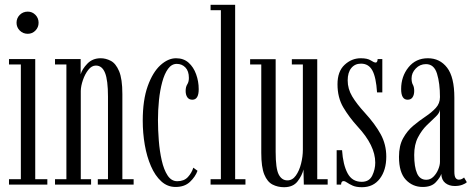

<svg xmlns="http://www.w3.org/2000/svg" viewBox="-20 -770 1973 801"><path d="M96 -629Q76 -629 62.5 -642.5Q49 -656 49 -675Q49 -694.5 62.5 -708Q76 -721.5 96 -721.5Q114.5 -721.5 127.8 -708Q141 -694.5 141 -675Q141 -656 127.8 -642.5Q114.5 -629 96 -629ZM17.5 0V-22.5H67V-501H17.5V-523.5H127V-22.5H177.5V0Z M209.5 0V-22.5H257V-501H209.5V-523.5H316.5V-460Q322.5 -481.5 344.2 -504.2Q366 -527 400 -527Q421.5 -527 442.2 -516.2Q463 -505.5 476.8 -473.2Q490.5 -441 490.5 -377.5V-22.5H537.5V0H388V-22.5H430.5V-367Q430.5 -435.5 418.2 -466Q406 -496.5 380 -496.5Q362.5 -496.5 348.5 -478.8Q334.5 -461 326 -436.2Q317.5 -411.5 317 -391V-22.5H360V0Z M712.5 10Q678.5 10 652.8 -13.5Q627 -37 609.8 -76.8Q592.5 -116.5 584 -165.8Q575.5 -215 575.5 -266.5Q575.5 -352.5 596.2 -410.5Q617 -468.5 649 -497.8Q681 -527 714.5 -527Q746 -527 766.8 -508.5Q787.5 -490 798.2 -460.2Q809 -430.5 809 -398Q809 -354 782.5 -354Q768.5 -354 761.5 -364.2Q754.5 -374.5 754.5 -390.5Q754.5 -407.5 761.2 -418Q768 -428.5 768 -445Q768 -473.5 753.5 -488.5Q739 -503.5 717.5 -503.5Q696 -503.5 681 -482.8Q666 -462 656.8 -427.8Q647.5 -393.5 643.2 -352Q639 -310.5 639 -269.5Q639 -228.5 642.5 -183.8Q646 -139 654.8 -100.5Q663.5 -62 679.2 -38Q695 -14 719.5 -14Q748 -14 764 -31.5Q780 -49 786.5 -70.5L804 -57.5Q795 -32.5 772.5 -11.2Q750 10 712.5 10Z M858.5 0V-22.5H901.5V-727.5H858.5V-750H961V-22.5H1004V0Z M1165 11Q1138.5 11 1116.8 -0.2Q1095 -11.5 1082.5 -42.2Q1070 -73 1070 -132V-501H1023.5V-523H1130V-136.5Q1130 -66.5 1142.8 -42Q1155.5 -17.5 1179 -17.5Q1200 -17.5 1214.2 -37.5Q1228.5 -57.5 1236 -87.2Q1243.5 -117 1243.5 -145.5V-501H1197.5V-523H1303.5V-22.5H1347V0H1247.5L1246 -63Q1240.5 -38.5 1221.8 -13.8Q1203 11 1165 11Z M1490 11Q1466 11 1451.5 4.5Q1437 -2 1428.2 -8.2Q1419.5 -14.5 1413 -14.5Q1403.5 -14.5 1403 0H1384.5V-143.5H1407Q1411 -83 1430 -47.2Q1449 -11.5 1489 -11.5Q1520.5 -11.5 1533 -37.5Q1545.5 -63.5 1545.5 -91.5Q1545.5 -163 1472 -242Q1436.5 -281 1412.2 -322Q1388 -363 1388 -418.5Q1388 -472 1417.5 -499.5Q1447 -527 1485 -527Q1513 -527 1526.8 -518Q1540.5 -509 1547.5 -509Q1554.5 -509 1555.5 -523.5H1575V-384.5H1553Q1549 -447.5 1533.5 -476Q1518 -504.5 1486 -504.5Q1460.5 -504.5 1445.5 -486Q1430.5 -467.5 1430.5 -434.5Q1430.5 -399.5 1449.2 -368Q1468 -336.5 1502 -299.5Q1545 -252.5 1568.2 -210Q1591.5 -167.5 1591.5 -116.5Q1591.5 -60 1564.5 -24.5Q1537.5 11 1490 11Z M1743.5 10Q1701.5 10 1673 -20.2Q1644.5 -50.5 1644.5 -115.5Q1644.5 -162.5 1661.8 -193.5Q1679 -224.5 1704.5 -245.8Q1730 -267 1755.5 -284Q1781 -301 1798.2 -319.8Q1815.5 -338.5 1815.5 -365Q1815.5 -422.5 1803.2 -462.5Q1791 -502.5 1757 -502.5Q1732 -502.5 1714.5 -484.2Q1697 -466 1697 -443Q1697 -426 1702.5 -416.5Q1708 -407 1708 -390.5Q1708 -374.5 1701.2 -364.2Q1694.5 -354 1680.5 -354Q1653.5 -354 1653.5 -398.5Q1653.5 -451 1684 -489Q1714.5 -527 1765 -527Q1815 -527 1845.2 -487.8Q1875.5 -448.5 1875.5 -362.5V-54.5Q1875.5 -34.5 1880.8 -27.5Q1886 -20.5 1894.5 -20.5Q1901.5 -20.5 1907.2 -23.5Q1913 -26.5 1916 -29.5L1927.5 -10Q1922 -4 1908.5 1Q1895 6 1877.5 6Q1853.5 6 1837.8 -6.5Q1822 -19 1821 -44.5Q1816.5 -29.5 1798.2 -9.8Q1780 10 1743.5 10ZM1758.5 -20Q1775.5 -20 1788.2 -32.8Q1801 -45.5 1808.2 -63Q1815.5 -80.5 1815.5 -95V-313Q1814 -298.5 1797.8 -283.2Q1781.5 -268 1760.5 -247.5Q1739.5 -227 1723.8 -197Q1708 -167 1708 -123.5Q1708 -74 1719.8 -47Q1731.5 -20 1758.5 -20Z"/></svg>

Font: Imbue 50pt Light
Style: Regular
Weight: 300
Designer: Tyler Finck
Foundry: Etcetera Type Company
Version: Version 1.102; ttfautohint (v1.8.3)